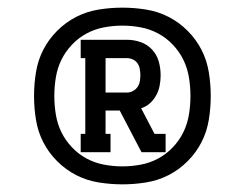

<svg xmlns="http://www.w3.org/2000/svg" viewBox="-20 -912 640 502"><path d="M191 -514V-562H203V-760H191V-808H312Q330 -808 347.5 -802Q365 -796 377.5 -782.5Q390 -769 395 -751.5Q400 -734 400 -715Q400 -702 397.5 -688.5Q395 -675 388.5 -663Q382 -651 372 -642Q362 -633 349 -629L384 -562H413V-514H350L293 -623H256V-562H269V-514ZM256 -670H312Q320 -670 327.5 -674Q335 -678 339.5 -684.5Q344 -691 345.5 -699Q347 -707 347 -715Q347 -723 345.5 -731.5Q344 -740 339.5 -746.5Q335 -753 327.5 -756.5Q320 -760 312 -760H256ZM300 -430Q269 -430 238 -435Q207 -440 179.5 -454Q152 -468 129.5 -490.5Q107 -513 93 -540.5Q79 -568 74 -599Q69 -630 69 -661Q69 -692 74 -723Q79 -754 93 -781.5Q107 -809 129.5 -831.5Q152 -854 179.5 -868Q207 -882 238 -887Q269 -892 300 -892Q331 -892 362 -887Q393 -882 420.5 -868Q448 -854 470.5 -831.5Q493 -809 507 -781.5Q521 -754 526 -723Q531 -692 531 -661Q531 -630 526 -599Q521 -568 507 -540.5Q493 -513 470.5 -490.5Q448 -468 420.5 -454Q393 -440 362 -435Q331 -430 300 -430ZM300 -477Q324 -477 348 -481.5Q372 -486 393.5 -497.5Q415 -509 432 -527Q449 -545 459.5 -566.5Q470 -588 474 -612.5Q478 -637 478 -661Q478 -685 474 -709.5Q470 -734 459.5 -755.5Q449 -777 432 -795Q415 -813 393.5 -824.5Q372 -836 348 -840.5Q324 -845 300 -845Q276 -845 252 -840.5Q228 -836 206.5 -824.5Q185 -813 168 -795Q151 -777 140.5 -755.5Q130 -734 126 -709.5Q122 -685 122 -661Q122 -637 126 -612.5Q130 -588 140.5 -566.5Q151 -545 168 -527Q185 -509 206.5 -497.5Q228 -486 252 -481.5Q276 -477 300 -477Z"/></svg>

Font: Iosevka Etoile
Style: Regular
Weight: 400
Designer: Belleve Invis
Foundry: Belleve Invis
Version: Version 33.2.4